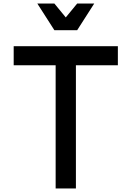

<svg xmlns="http://www.w3.org/2000/svg" viewBox="-20 -1060 740 1080"><path d="M293 0V-693H57V-800H643V-693H407V0ZM510 -1040 414 -890H286L190 -1040H286L350 -962L414 -1040Z"/></svg>

Font: Martian Mono
Style: Regular
Weight: 400
Monospace: yes
Designer: Roman Shamin
Foundry: Evil Martians
Version: Version 1.000; ttfautohint (v1.8.4.7-5d5b)